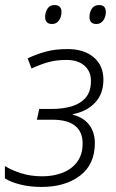

<svg xmlns="http://www.w3.org/2000/svg" viewBox="-20 -737 463 767"><path d="M146 9.8Q99.6 9.8 61.5 0.2Q23.4 -9.3 -0.5 -24.4V-73.7Q27.3 -56.6 65.2 -44.7Q103 -32.7 148.9 -32.7Q193.8 -32.7 230.5 -47.1Q267.1 -61.5 288.6 -90.8Q310.1 -120.1 310.1 -164.1Q310.1 -209.5 280.5 -234.1Q251 -258.8 188.5 -258.8H127.4L136.7 -301.8H188.5Q228.5 -301.8 263.9 -311.5Q299.3 -321.3 321.3 -345.7Q343.3 -370.1 343.3 -414.1Q343.3 -451.7 317.4 -474.6Q291.5 -497.6 245.1 -497.6Q206.1 -497.6 174.6 -489Q143.1 -480.5 106 -463.4L90.3 -503.9Q127.9 -521.5 164.6 -531.2Q201.2 -541 250 -541Q315.9 -541 354.5 -508.1Q393.1 -475.1 393.1 -418.9Q393.1 -361.8 359.6 -326.7Q326.2 -291.5 270.5 -280.8V-278.8Q313.5 -268.1 336.2 -238.5Q358.9 -209 358.9 -165Q358.9 -80.1 299.6 -35.2Q240.2 9.8 146 9.8ZM365.2 -641.1Q337.4 -641.1 337.4 -669.9Q337.4 -686.5 346.4 -701.7Q355.5 -716.8 376 -716.8Q402.8 -716.8 402.8 -689Q402.8 -669.9 392.6 -655.5Q382.3 -641.1 365.2 -641.1ZM188 -641.1Q160.2 -641.1 160.2 -669.9Q160.2 -686.5 169.2 -701.7Q178.2 -716.8 197.8 -716.8Q225.6 -716.8 225.6 -689Q225.6 -669.9 215.6 -655.5Q205.6 -641.1 188 -641.1Z"/></svg>

Font: Open Sans Light
Style: Italic
Weight: 300
Italic angle: -12°
Designer: Monotype Design Team
Foundry: Monotype Imaging Inc.
Version: Version 3.003; ttfautohint (v1.8.4)